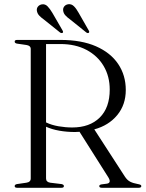

<svg xmlns="http://www.w3.org/2000/svg" viewBox="-20 -889 689 909"><path d="M575.5 -463Q575.5 -393 535 -344Q494.5 -295 426.5 -276.5L570.5 -54Q582 -36 596.2 -28.8Q610.5 -21.5 631 -18Q642 -16 645.5 -13.8Q649 -11.5 649 -8Q649 0 636.5 0H462Q450 0 450 -8Q450 -14 460 -16L486.5 -19.5Q509 -23.5 492.5 -50L356.5 -265Q345.5 -264 335 -264Q296.5 -264 261 -270.2Q225.5 -276.5 198 -289V-44Q198 -27 218 -24L271.5 -17.5Q282.5 -15 282.5 -8Q282.5 0 271 0H61Q49.5 0 49.5 -8Q49.5 -15.5 60.5 -17.5L105 -24Q125.5 -27 125.5 -44V-657Q125.5 -673 105 -676L60.5 -682.5Q49.5 -684.5 49.5 -692Q49.5 -700 61 -700H266.5Q365.5 -700 434.5 -669.8Q503.5 -639.5 539.5 -586Q575.5 -532.5 575.5 -463ZM198 -680.5V-309.5Q223.5 -297 256.8 -291.2Q290 -285.5 322 -285.5Q404.5 -285.5 452 -332.2Q499.5 -379 499.5 -465Q499.5 -527.5 470.8 -576.2Q442 -625 389.5 -652.8Q337 -680.5 266 -680.5ZM352.5 -828 400 -745Q404.5 -737.5 400.5 -734Q396 -730.5 389 -735L312.5 -796.5Q299 -806 289.8 -816Q280.5 -826 279 -839Q277.5 -850.5 284.5 -859Q291.5 -867.5 304 -869Q319 -870.5 330.2 -859.2Q341.5 -848 352.5 -828ZM228 -828 276 -745Q280.5 -737.5 277 -734Q272 -730.5 264.5 -735L188.5 -796Q175 -805.5 165.8 -815.2Q156.5 -825 154.5 -838.5Q153 -850 160 -858.2Q167 -866.5 179 -868.5Q194 -870.5 205.2 -859Q216.5 -847.5 228 -828Z"/></svg>

Font: Fraunces 72pt Light
Style: Regular
Weight: 300
Version: Version 1.000;[0bf87f6ff]